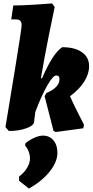

<svg xmlns="http://www.w3.org/2000/svg" viewBox="-20 -762 543 1127"><path d="M252 -216Q252 -215 273.5 -226Q295 -237 312 -255Q329 -273 329 -297Q329 -309 324.5 -314Q320 -319 310 -319Q291 -319 256.5 -258.5Q222 -198 187 -104L180 -45Q177 -24 133 -8.5Q89 7 32 7L12 -16Q27 -105 67 -349.5Q107 -594 107 -615Q107 -632 99 -640Q91 -648 74 -648H46L58 -730Q114 -730 188.5 -735Q263 -740 286 -742L301 -721Q292 -681 265.5 -548.5Q239 -416 220 -302L227 -303Q290 -449 345 -485Q419 -485 461 -455.5Q503 -426 503 -374Q503 -328 474.5 -283Q446 -238 391 -197Q409 -156 436.5 -101.5Q464 -47 473 -30L469 -9L307 13L294 6L242 -197ZM232 34Q270 34 293.5 61.5Q317 89 317 135Q317 188 272 244.5Q227 301 150 345L92 299V274Q121 253 138.5 224Q156 195 156 168Q156 148 148 127Q140 106 127 92L130 78Q157 57 184 45.5Q211 34 232 34Z"/></svg>

Font: Alegreya Black
Style: Italic
Weight: 900
Italic angle: -7°
Designer: Juan Pablo del Peral
Foundry: Huerta Tipografica
Version: Version 2.007; ttfautohint (v1.6)